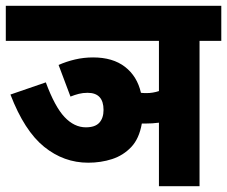

<svg xmlns="http://www.w3.org/2000/svg" viewBox="-20 -642 783 662"><path d="M182 -418Q209 -430 239 -437Q269 -444 301 -444Q369 -444 411 -411.5Q453 -379 466 -322Q474 -321 485 -321Q507 -321 528 -328V-501H0V-622H743V-501H668V0H528V-219Q506 -216 480 -216Q474 -216 469 -216Q460 -164 432.5 -135Q405 -106 366.5 -93.5Q328 -81 284 -81Q200 -81 132 -136Q64 -191 16 -316L138 -358Q169 -274 202.5 -238.5Q236 -203 276 -203Q308 -203 322.5 -219Q337 -235 337 -263Q337 -322 282 -322Q266 -322 252 -318.5Q238 -315 223 -309Z"/></svg>

Font: Noto Sans Devanagari Condensed ExtraBold
Style: Regular
Weight: 800
Width: 3
Designer: Jelle Bosma - Monotype Design Team
Foundry: Monotype Imaging Inc.
Version: Version 2.004; ttfautohint (v1.8.4.7-5d5b)